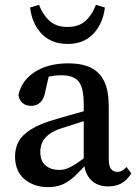

<svg xmlns="http://www.w3.org/2000/svg" viewBox="-20 -757 565 791"><path d="M177 14Q121 14 81.5 -18.5Q42 -51 42 -113Q42 -146 56.5 -173.5Q71 -201 108.5 -224.5Q146 -248 214 -267Q241 -275 267.5 -282.5Q294 -290 320.5 -297.5Q347 -305 374 -312V-273Q340 -263 306.5 -252Q273 -241 241 -231Q201 -219 180.5 -202.5Q160 -186 153 -168Q146 -150 146 -131Q146 -93 168 -75Q190 -57 224 -57Q242 -57 258.5 -63.5Q275 -70 297.5 -85Q320 -100 354 -127L365 -75H331Q305 -47 283 -27Q261 -7 236 3.5Q211 14 177 14ZM426 11Q381 11 354.5 -16Q328 -43 326 -91L325 -95V-327Q325 -374 315.5 -400Q306 -426 285.5 -436.5Q265 -447 231 -447Q211 -447 189 -443Q167 -439 139 -429L186 -465L167 -382Q162 -351 147 -336Q132 -321 109 -321Q86 -321 72.5 -333Q59 -345 56 -365Q68 -424 122.5 -460Q177 -496 262 -496Q318 -496 354.5 -478Q391 -460 409.5 -421.5Q428 -383 428 -319V-101Q428 -73 437.5 -61Q447 -49 463 -49Q475 -49 484 -54.5Q493 -60 501 -69L521 -43Q503 -14 480 -1.5Q457 11 426 11ZM104 -726 141 -737Q155 -698 183 -672Q211 -646 258 -646Q306 -646 333.5 -672Q361 -698 375 -737L412 -726Q409 -697 398 -670Q387 -643 368 -621.5Q349 -600 322 -588Q295 -576 258 -576Q222 -576 194.5 -588Q167 -600 148 -621.5Q129 -643 118 -670Q107 -697 104 -726Z"/></svg>

Font: Source Serif 4 18pt Medium
Style: Regular
Weight: 500
Designer: Frank Grießhammer
Foundry: Adobe Systems Incorporated
Version: Version 4.004;hotconv 1.0.116;makeotfexe 2.5.65601